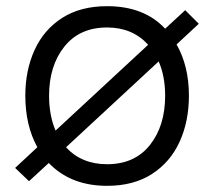

<svg xmlns="http://www.w3.org/2000/svg" viewBox="-20 -585 693 622"><path d="M552 -441Q592 -371 592 -275Q592 -192 562 -126Q532 -60 472.5 -21.5Q413 17 327 17Q209 17 138 -57L74 2L29 -41L101 -108Q62 -179 62 -275Q62 -357 92 -423Q122 -489 181.5 -527Q241 -565 327 -565Q447 -565 515 -492L580 -552L624 -508ZM160 -162 460 -440Q409 -496 327 -496Q238 -496 188.5 -434Q139 -372 139 -275Q139 -211 160 -162ZM494 -386 194 -108Q244 -53 327 -53Q416 -53 465.5 -115Q515 -177 515 -275Q515 -338 494 -386Z"/></svg>

Font: Biryani Light
Style: Regular
Weight: 300
Designer: Dan Reynolds and Mathieu Réguer
Foundry: Dan Reynolds and Mathieu Réguer
Version: Version 1.004; ttfautohint (v1.1) -l 5 -r 5 -G 72 -x 0 -D la